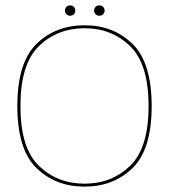

<svg xmlns="http://www.w3.org/2000/svg" viewBox="-20 -690 654 714"><path d="M294.5 4Q402 4 473 -65.2Q544 -134.5 544 -295.5Q544 -457 473 -526.5Q402 -596 294.5 -596Q186.5 -596 115.5 -526.5Q44.5 -457 44.5 -295.5Q44.5 -134.5 115.5 -65.2Q186.5 4 294.5 4ZM294.5 -7Q193.5 -7 124.8 -73.2Q56 -139.5 56 -295.5Q56 -452 124.8 -518.5Q193.5 -585 294.5 -585Q395 -585 463.8 -518.5Q532.5 -452 532.5 -295.5Q532.5 -139.5 463.8 -73.2Q395 -7 294.5 -7ZM241 -631.5Q249 -631.5 254.5 -637Q260 -642.5 260 -650.5Q260 -659 254.5 -664.5Q249 -670 241 -670Q232.5 -670 227 -664.5Q221.5 -659 221.5 -650.5Q221.5 -642.5 227 -637Q232.5 -631.5 241 -631.5ZM349 -631.5Q358 -631.5 363.5 -637Q369 -642.5 369 -650.5Q369 -659 363.5 -664.5Q358 -670 349 -670Q341 -670 335.5 -664.5Q330 -659 330 -650.5Q330 -642.5 335.5 -637Q341 -631.5 349 -631.5Z"/></svg>

Font: Anybody SemiExpanded Thin
Style: Regular
Weight: 250
Width: 6
Version: Version 1.113;gftools[0.9.25]